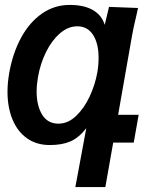

<svg xmlns="http://www.w3.org/2000/svg" viewBox="-20 -580 640 781"><path d="M182.5 10Q128.5 10 89.8 -17.5Q51 -45 30.8 -94.2Q10.5 -143.5 10.5 -207Q10.5 -242.5 17.5 -283.5Q32 -364.5 66 -427Q100 -489.5 150.8 -524.8Q201.5 -560 263.5 -560Q321 -560 357.2 -539.5Q393.5 -519 406 -479L423.5 -552L541.5 -547.5L535.5 -520.5Q522.5 -466.5 517 -434.5L460.5 -113H544L524 0H440.5L408.5 181H286.5L331 -58.5Q300.5 -19.5 266.5 -4.8Q232.5 10 182.5 10ZM375.5 -283.5Q381 -313 381 -345Q381 -403.5 358.5 -438.2Q336 -473 294.5 -473Q257 -473 224 -444.5Q191 -416 167.5 -368.8Q144 -321.5 134.5 -266.5Q129 -235 129 -208Q129 -150 151.5 -113.5Q174 -77 217.5 -77Q257 -77 290 -108.8Q323 -140.5 345 -188.2Q367 -236 375.5 -283.5Z"/></svg>

Font: JuliaMono BoldItalic
Style: Regular
Weight: 700
Italic angle: -9°
Monospace: yes
Designer: cormullion
Foundry: corm
Version: Version 0.049; ttfautohint (v1.8.4)